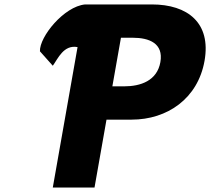

<svg xmlns="http://www.w3.org/2000/svg" viewBox="-20 -845 947 865"><path d="M329.4 -632.8 217.8 0H405.8L459.8 -306H572.8C733.8 -306 871.5 -401 901.5 -571C931.7 -742 825.3 -825 664.3 -825H363.3C268.6 -816 157.6 -680 159.9 -613.9L217.9 -548.8C241.2 -581.1 266.8 -644.5 329.4 -632.8ZM486.2 -456 524.9 -675H577.9C651.9 -675 717.4 -650 702.5 -565C687.6 -481 613.2 -456 539.2 -456Z"/></svg>

Font: Hussar Wysoki
Style: Obl
Weight: 700
Foundry: Cannot Into Space Fonts
Version: Version 0.92